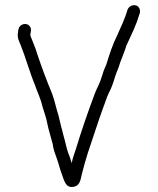

<svg xmlns="http://www.w3.org/2000/svg" viewBox="-20 -707 623 758"><path d="M185 -149 188 -139C190.1 -118.3 197.5 -99.8 204 -82C211.8 -61.2 216.6 -37.9 225 -17C233 4.3 238.5 34.3 267.5 31C293.5 28 297.3 8.5 303 -19C310.1 -47.3 318.2 -76.3 327 -104C347.2 -162 366 -224 387 -281C395.8 -302.9 400.9 -322.7 410 -341C418.7 -355.9 427.7 -381.5 433 -400C438.9 -421.5 448.2 -436 454 -459C462 -480.9 472.3 -504.8 479 -527C495.8 -564.8 517.2 -605.6 529 -647C532.4 -654.9 535.1 -663.7 530.5 -673.5C520.3 -695.1 491 -687.6 484 -670C473.9 -634.6 456.8 -599.3 442 -566C425.1 -532.2 411.6 -491.6 400 -453C394.6 -438.5 389.5 -431.1 385 -414L376 -387C368.2 -366.8 360.4 -354.9 353 -334C327 -264.8 301.9 -192 280 -120C273.4 -100.3 266.9 -82.3 263 -63C258.7 -76 256.1 -87.5 250 -101C242.4 -121.3 238.7 -144.8 232 -167C228.2 -178.5 226.2 -192.4 222 -205C218 -218.3 214.7 -238.7 211 -251C201.8 -278.6 195.4 -312 185 -339C164 -389.3 145 -440 127 -494C120.1 -518.3 108.1 -544.4 100 -566V-572L102 -584C103.3 -590.7 102 -596.8 98 -602.5C85.1 -620.8 56.9 -611.7 53 -592L51 -580C47.3 -557.5 55 -544.9 62 -528C81.7 -478.7 97 -422 117 -374C126.9 -344.2 140.9 -318 148 -285C154.6 -261.8 162.9 -242.8 167 -218C171.8 -194 179.1 -172.6 185 -149Z"/></svg>

Font: HoneyBee
Style: Book
Weight: 300
Foundry: Cannot Into Space Fonts
Version: Version 0.89